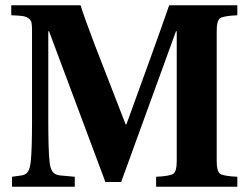

<svg xmlns="http://www.w3.org/2000/svg" viewBox="-20 -712 958 732"><path d="M25.9 0V-38.1L61 -43Q78.1 -44.9 86.4 -57.4Q94.7 -69.8 97.2 -96.2Q102.1 -140.1 102.1 -252V-595.2Q102.1 -615.7 100.1 -625.7Q98.1 -635.7 88.6 -642.3Q79.1 -648.9 65.4 -650.9Q51.8 -652.8 22.9 -653.8V-691.9H287.1Q300.3 -648.9 339.8 -544.9L459 -237.8H461.9L546.9 -472.2Q563 -516.1 592.8 -600.3Q622.6 -684.6 625 -691.9H884.8V-653.8Q831.5 -651.4 818.8 -642.3Q806.2 -633.3 806.2 -595.2V-97.2Q806.2 -59.1 818.8 -49.8Q831.5 -40.5 884.8 -38.1V0H575.2V-38.1Q628.4 -40.5 641.1 -49.8Q653.8 -59.1 653.8 -97.2V-592.8H650.9L441.9 -18.1H381.8L167 -592.8H164.1V-252Q164.1 -141.6 168.9 -96.2Q171.4 -69.3 180.9 -56.9Q190.4 -44.4 210.9 -43L265.1 -38.1V0Z"/></svg>

Font: Linguistics Pro
Style: Bold
Weight: 700
Designer: Stefan Peev, Context Ltd
Foundry: Stefan Peev, Context Ltd
Version: Version 001.000